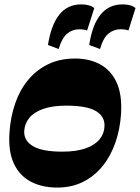

<svg xmlns="http://www.w3.org/2000/svg" viewBox="-20 -832 631 866"><path d="M238 14Q169.5 14 118.9 -12.6Q68.3 -39.3 42.5 -94.4Q16.8 -149.5 22.8 -234.5Q27.3 -303.2 47.9 -363.9Q68.5 -424.5 105.8 -470.1Q143 -515.7 196.3 -541.9Q249.5 -568 319.3 -568Q382.3 -568 430.7 -542.2Q479.2 -516.5 505.2 -461.7Q531.2 -407 526 -319Q521.5 -249.3 500.4 -188.6Q479.3 -128 442.3 -82.4Q405.3 -36.8 354 -11.4Q302.8 14 238 14ZM260.7 -148Q324.5 -148 366.3 -162.9Q408 -177.7 429.3 -203.9Q450.5 -230 451.3 -263.5Q452.8 -308 411.3 -331.8Q369.8 -355.5 280 -355.5Q215.8 -355.5 174 -340.5Q132.2 -325.5 111.6 -299.5Q91 -273.5 89.2 -240.2Q87.7 -196.7 129.4 -172.4Q171 -148 260.7 -148ZM244.5 -611 196.3 -629Q210.5 -719.5 247.5 -765.9Q284.5 -812.2 346.3 -812.2Q385.8 -812.2 405.3 -795.5L372.8 -694.3Q359.3 -699.8 336.8 -699.8Q306.3 -699.8 282.8 -680.1Q259.3 -660.5 244.5 -611ZM431.2 -611 382.3 -629Q396.3 -721 433.9 -766.6Q471.5 -812.2 532.5 -812.2Q573 -812.2 591.2 -795.5L559.3 -694.5Q545.3 -700 523.8 -700Q493 -700 469.2 -680.5Q445.5 -661 431.2 -611Z"/></svg>

Font: Savate ExtraLight
Style: Italic
Weight: 200
Italic angle: -11°
Designer: Max Esnée
Foundry: Plomb Type
Version: Version 2.000